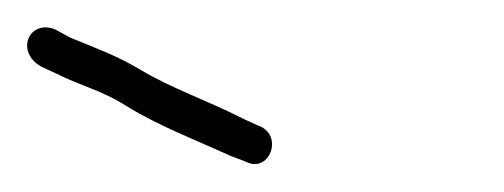

<svg xmlns="http://www.w3.org/2000/svg" viewBox="-69 -691 362 138"><path d="M115.9 -601 105.1 -606C79.6 -619 54.5 -627.3 31.7 -641C14.9 -651.1 -1.7 -657 -18.6 -664L-29.6 -670C-48.6 -677.1 -58.2 -653.4 -39.1 -643L-28.3 -638C-9.8 -628.8 3.3 -626.4 21.6 -615C45.2 -600.3 72.2 -590.2 96.6 -579L107.2 -575C124.8 -565.4 135.8 -594.7 115.9 -601Z"/></svg>

Font: MewTooHand
Style: WideLta
Weight: 400
Designer: Mew Too, Robert Jablonski
Version: Version 0.77